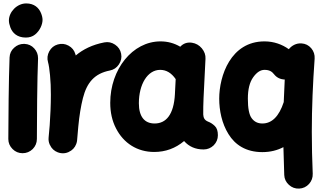

<svg xmlns="http://www.w3.org/2000/svg" viewBox="-20 -815 1887 1126"><path d="M32.2 -694.8C32.2 -683.1 35.2 -669.4 41 -653.8C52.7 -622.6 80.1 -594.7 131.3 -594.7C152.8 -594.7 170.9 -600.6 185.5 -612.3C214.8 -635.7 229.5 -672.4 229.5 -698.2C229.5 -710 226.6 -723.6 220.2 -738.8C208 -769 180.7 -794.9 133.8 -794.9C79.1 -794.9 32.2 -744.6 32.2 -694.8ZM123.5 -557.6H119.6C98.6 -557.6 79.6 -550.3 63 -535.2C45.9 -520 37.1 -501 36.1 -478C31.2 -360.4 28.8 -102.1 28.8 0C28.8 22.9 37.1 42.5 53.7 59.1C69.8 75.2 89.4 83.5 112.3 83.5C135.3 83.5 155.3 75.2 171.9 59.1C188 42.5 196.3 22.9 196.3 0C196.3 -99.6 198.2 -360.8 203.1 -470.2V-474.1C203.1 -495.6 195.8 -514.6 180.7 -531.2C165.5 -547.9 146.5 -556.6 123.5 -557.6Z M340.3 83.5C354.5 85 368.2 83 381.3 77.1C381.8 76.7 382.3 76.7 382.8 76.7V76.2C403.8 66.9 418.9 51.3 427.2 29.3C427.2 28.8 427.2 28.3 427.7 27.8V27.3C430.2 21 431.6 14.6 432.1 8.3C434.6 -16.1 437 -42.5 439 -71.3C445.3 -137.7 454.6 -193.8 466.3 -239.7C489.7 -331.5 534.7 -383.8 624 -401.4C646.5 -405.8 664.1 -417.5 677.2 -437C690.4 -456.5 694.8 -477.5 690.4 -500C686 -522.5 674.3 -540 654.8 -553.2C635.3 -566.4 614.3 -570.8 591.8 -566.4C521 -552.7 466.8 -525.4 424.3 -489.7C423.8 -492.2 422.9 -495.1 421.9 -498C415.5 -520 402.3 -536.1 381.8 -547.4C361.3 -558.6 340.3 -560.5 318.4 -554.2C296.4 -547.9 280.3 -534.7 269 -514.2C257.8 -493.2 255.4 -472.2 261.7 -450.2C266.1 -434.6 270 -409.2 273.4 -374C276.9 -338.4 278.3 -300.3 278.3 -259.8C278.3 -199.7 275.4 -136.2 271.5 -81.1C269.5 -59.1 267.6 -36.1 265.6 -14.6C265.6 -12.2 265.6 -10.3 265.1 -8.3C263.7 5.9 265.6 19.5 271.5 32.7C272 33.2 272 33.7 272 34.2H272.5C281.7 55.2 297.4 70.3 319.3 78.6C319.8 78.6 320.3 78.6 320.8 79.1H321.3C327.6 81.5 334 83 340.3 83.5Z M1173.8 61.5C1196.8 61.5 1216.8 53.2 1233.4 37.1C1249.5 20.5 1257.8 1 1257.8 -22C1257.8 -46.4 1252 -64.5 1239.7 -76.2C1227.5 -87.9 1214.8 -96.2 1201.7 -101.1C1177.7 -110.4 1173.3 -125.5 1171.9 -143.6C1170.9 -160.6 1172.9 -215.3 1173.8 -241.7L1185.1 -470.2C1186.5 -492.2 1179.2 -512.7 1163.6 -531.7C1147.9 -550.3 1128.4 -561 1105.5 -564.5C1078.1 -568.4 1055.2 -560.5 1037.1 -541C1001.5 -562 962.9 -572.3 921.4 -572.3C756.8 -572.3 626.5 -408.2 626.5 -211.9C626.5 -155.8 637.7 -106 660.2 -62.5C704.6 24.9 785.2 76.2 884.3 76.2C950.7 76.2 1009.3 54.7 1059.6 12.2C1088.4 44.9 1126.5 61.5 1173.8 61.5ZM886.7 -90.8C827.6 -90.8 794.4 -130.9 794.4 -209.5C794.4 -319.8 844.7 -405.3 919.4 -405.3C955.1 -405.3 985.4 -387.2 1010.3 -351.1L1005.9 -265.1V-263.7C999.5 -142.1 953.6 -90.8 886.7 -90.8Z M1748 -560.5C1718.3 -562.5 1690.9 -548.3 1673.8 -526.4C1635.3 -554.2 1586.4 -572.3 1531.2 -572.3C1333 -572.3 1265.6 -370.1 1265.6 -236.3C1265.6 -168 1280.8 -91.3 1319.8 -28.8C1358.4 34.2 1422.4 77.1 1518.6 77.1C1566.9 77.1 1607.4 65.9 1642.1 47.9C1643.6 102.5 1645 156.7 1647 211.4C1647.9 234.4 1657.2 253.4 1674.3 269C1691.4 284.7 1711.4 292 1734.4 291C1757.3 290 1776.9 280.8 1792.5 263.7C1807.6 246.6 1814.9 226.6 1814 203.6C1810.5 121.1 1808.6 39.6 1808.6 -42.5C1808.6 -185.5 1814.9 -327.6 1825.2 -470.7C1826.7 -493.7 1820.3 -514.2 1805.2 -532.2C1790 -549.8 1771 -559.1 1748 -560.5ZM1433.6 -236.3C1433.6 -290.5 1443.8 -332.5 1464.8 -361.8C1485.4 -390.6 1507.3 -405.3 1531.2 -405.3C1560.1 -405.3 1575.2 -395 1586.9 -379.9C1602.5 -359.9 1623.5 -349.6 1649.9 -348.6C1647.5 -304.2 1645.5 -260.3 1644 -216.3C1616.7 -132.8 1574.7 -90.8 1518.6 -90.8C1491.7 -90.8 1471.2 -101.1 1456.1 -121.6C1440.9 -141.6 1433.6 -180.2 1433.6 -236.3Z"/></svg>

Font: Mikhak Black
Style: Regular
Weight: 900
Designer: Amin Abedi
Version: Version 3.2